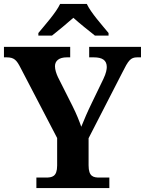

<svg xmlns="http://www.w3.org/2000/svg" viewBox="-20 -951 733 971"><path d="M174 -784V-771H243C271 -793 321 -834 351 -861C381 -834 432 -793 460 -771H529V-784C498 -822 440 -886 419 -931H284C263 -886 205 -822 174 -784ZM164 0H533V-53H484C453 -53 428 -57 428 -115V-252L598 -583C629 -645 640 -661 674 -661H693V-714H431V-661H454C498 -661 520 -646 520 -612C520 -601 517 -581 503 -552L445 -432C423 -387 405 -345 391 -310C380 -341 368 -372 347 -414L273 -561C265 -578 258 -599 258 -616C258 -643 278 -661 318 -661H335V-714H0V-661H13C52 -661 64 -647 84 -608L269 -253V-114C269 -57 243 -53 211 -53H164Z"/></svg>

Font: Noto Serif Test
Style: Bold
Weight: 700
Version: Version 1.000